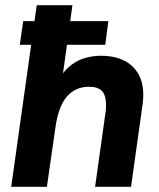

<svg xmlns="http://www.w3.org/2000/svg" viewBox="-20 -717 610 737"><path d="M23 0 121 -697H258L214 -379L193 -383Q212 -430 240.5 -456.5Q269 -483 302 -493Q335 -503 366 -503Q445 -503 487.5 -463Q530 -423 530 -354Q530 -347 529.5 -338.5Q529 -330 528 -321L483 0H345L384 -278Q386 -289 386.5 -297.5Q387 -306 387 -315Q387 -351 371.5 -367.5Q356 -384 322 -384Q269 -384 236.5 -346Q204 -308 193 -229L160 0ZM56 -545 69 -636H396L384 -545Z"/></svg>

Font: Hanken Grotesk ExtraBold
Style: Italic
Weight: 800
Italic angle: -8°
Designer: Alfredo Marco Pradil
Foundry: Hanken Design Co.
Version: Version 3.013